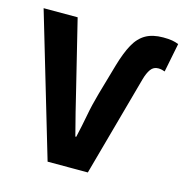

<svg xmlns="http://www.w3.org/2000/svg" viewBox="-107 -757 817 850"><g transform="rotate(15 301.5 -332.0)"><path d="M185.7 0 -7.2 -651.8H148.8L223.3 -348Q236.7 -292.8 248.9 -243.1Q261.1 -193.5 275.6 -139.1H279.6Q292.1 -193.5 301.3 -243.1Q310.4 -292.8 326.1 -348L366.7 -489.3Q384.5 -550.6 405.6 -589.1Q426.8 -627.6 458.5 -645.7Q490.2 -663.8 538.1 -663.8Q564.1 -663.8 579.3 -661Q594.6 -658.3 609.3 -652.5L582.9 -519.9Q577.2 -522.1 569.3 -524Q561.4 -525.9 552.6 -525.9Q530.8 -525.9 518.3 -508.6Q505.8 -491.2 497.6 -462.1L370.1 0Z"/></g></svg>

Font: Source Sans Variable
Style: Regular
Weight: 200
Designer: Paul D. Hunt
Foundry: Adobe Systems Incorporated
Version: Version 3.006;hotconv 1.0.111;makeotfexe 2.5.65597